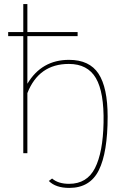

<svg xmlns="http://www.w3.org/2000/svg" viewBox="-20 -750 607 940"><path d="M319 170Q253 170 219 136L235 124Q265 150 318 150Q406 150 445 73Q484 -4 487 -149Q490 -298 449.5 -367.5Q409 -437 317 -437Q170 -437 114 -294V0H94V-573H20V-593H94V-730H114V-593H360V-573H114V-340Q184 -457 318 -457Q418 -457 462.5 -389Q507 -321 507 -179Q507 -4 464 83Q421 170 319 170Z"/></svg>

Font: Raleway-v4020 Thin
Style: Regular
Weight: 250
Designer: Matt McInerney, Pablo Impallari, Rodrigo Fuenzalida
Foundry: Matt McInerney, Pablo Impallari, Rodrigo Fuenzalida
Version: Version 4.020;PS 004.020;hotconv 1.0.88;makeotf.lib2.5.64775